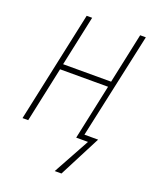

<svg xmlns="http://www.w3.org/2000/svg" viewBox="-132 -606 698 857"><g transform="rotate(20 216.5 -177.0)"><path d="M233 173H265L367 -25H302L411 -527H384L333 -288H105L156 -527H130L17 0H44L100 -262H328L272 0H328Z"/></g></svg>

Font: Noto Sans Condensed Thin
Style: Italic
Weight: 100
Width: 3
Italic angle: -12°
Designer: Monotype Design Team
Foundry: Monotype Imaging Inc.
Version: Version 2.013